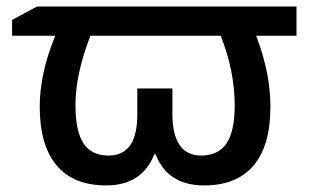

<svg xmlns="http://www.w3.org/2000/svg" viewBox="-20 -560 959 590"><path d="M306.2 9.8Q205.6 9.8 153.8 -52Q102.1 -113.8 102.1 -231.9Q102.1 -334.5 149.9 -450.2H17.1V-499L94.2 -540H891.1V-450.2H767.1Q811 -335.9 811 -231.9Q811 -112.8 759.3 -51.5Q707.5 9.8 606.9 9.8Q495.6 9.8 458 -85.9H454.1Q416.5 9.8 306.2 9.8ZM257.8 -450.2Q211.9 -332 211.9 -236.8Q211.9 -158.2 236.1 -120.1Q260.3 -82 314 -82Q401.9 -82 401.9 -208V-288.1H509.8V-208Q509.8 -147.5 531.7 -114.7Q553.7 -82 598.1 -82Q650.4 -82 675.8 -119.1Q701.2 -156.2 701.2 -235.8Q701.2 -341.8 658.2 -450.2Z"/></svg>

Font: JBL Sans
Style: Semibold
Weight: 600
Version: Version 1.10